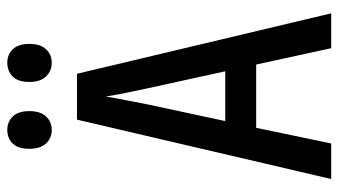

<svg xmlns="http://www.w3.org/2000/svg" viewBox="-226 -726 951 540"><g transform="rotate(-90 250.0 -455.5)"><path d="M17 0 184 -715H313L483 0H385L339 -211H161L117 0ZM227 -517 180 -298H320L272 -517Q266 -544 259.5 -576.5Q253 -609 249 -634Q245 -609 238.5 -576Q232 -543 227 -517ZM344 -786Q321 -786 305.5 -802Q290 -818 290 -849Q290 -881 305.5 -896Q321 -911 344 -911Q367 -911 382 -895.5Q397 -880 397 -849Q397 -818 382 -802Q367 -786 344 -786ZM155 -786Q132 -786 117 -802Q102 -818 102 -849Q102 -881 117 -896Q132 -911 155 -911Q178 -911 193 -895.5Q208 -880 208 -849Q208 -818 193 -802Q178 -786 155 -786Z"/></g></svg>

Font: Noto Sans Mono ExtraCondensed Medium
Style: Regular
Weight: 500
Width: 2
Designer: Monotype Design Team
Foundry: Monotype Imaging Inc.
Version: Version 2.014